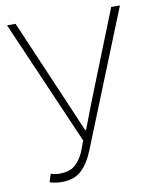

<svg xmlns="http://www.w3.org/2000/svg" viewBox="-83 -790 699 866"><g transform="rotate(-10 266.0 -356.5)"><path d="M131 13Q99 13 75 4L87 -33Q102 -26 126 -26Q170 -26 194.5 -45Q219 -64 238 -104L257 -155L9 -726H48L223 -319L274 -199H278L324 -319L486 -726H526L277 -107Q255 -51 221.5 -19Q188 13 131 13Z"/></g></svg>

Font: Source Han Sans SC ExtraLight
Style: Regular
Weight: 250
Designer: Ryoko NISHIZUKA 西塚涼子 (kana, bopomofo & ideographs); Paul D. Hunt (Latin, Greek & Cyrillic); Sandoll Communications 산돌커뮤니
Foundry: Adobe
Version: Version 2.004;hotconv 1.0.118;makeotfexe 2.5.65603